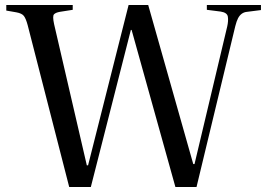

<svg xmlns="http://www.w3.org/2000/svg" viewBox="-20 -743 1057 763"><path d="M255 0 90 -643Q83 -669 75 -679.5Q67 -690 45 -694L5 -701V-723H269V-704L218 -696Q201 -693 194.5 -686Q188 -679 195 -647L325 -86H330L491 -723H569L748 -91H753L883 -638Q888 -660 885.5 -676.5Q883 -693 857 -697L802 -704V-723H1017V-703L962 -696Q950 -695 941 -688.5Q932 -682 926 -670.5Q920 -659 915 -639L761 0H677L503 -624H500L341 0Z"/></svg>

Font: Literata 60pt
Style: Regular
Weight: 400
Designer: Latin by Veronika Burian and Jose Scaglione. Greek by Irene Vlachou. Cyrillic by Vera Evstafieva.
Foundry: TypeTogether
Version: Version 3.002